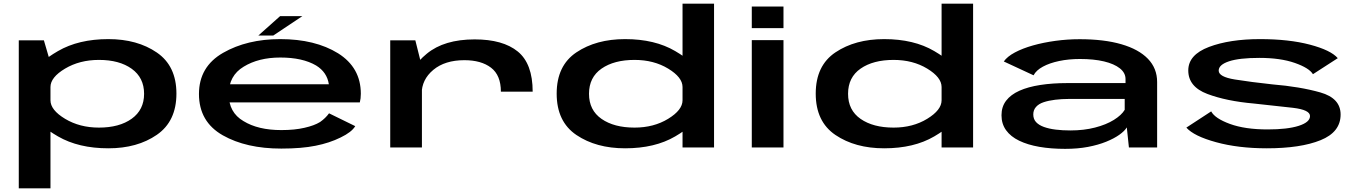

<svg xmlns="http://www.w3.org/2000/svg" viewBox="-20 -805 7413 1048"><path d="M82.5 223H255.5V-462L219.5 -585H82.5ZM571.5 4.5Q729.5 4.5 836.2 -69.2Q943 -143 943 -294Q943 -445 836.2 -518.2Q729.5 -591.5 571.5 -591.5Q409 -591.5 296.5 -526.2Q184 -461 184 -417.5L255.5 -330Q255.5 -383 335.2 -430.5Q415 -478 520 -478Q631.5 -478 699 -429.5Q766.5 -381 766.5 -293Q766.5 -205.5 699 -157Q631.5 -108.5 520 -108.5Q415 -108.5 335.2 -156.5Q255.5 -204.5 255.5 -257.5L184 -169Q184 -125.5 296.5 -60.5Q409 4.5 571.5 4.5Z M1515.5 6V-95Q1388.5 -95 1309 -144Q1228.5 -191 1228.5 -291Q1228.5 -392 1310 -441Q1391.5 -491 1510 -491Q1631.5 -491 1705.5 -447.5Q1765 -411 1775 -345H1212V-246H1944Q1949.5 -267 1949.5 -293.5Q1949.5 -436 1825.5 -514Q1700 -591.5 1509.5 -591.5Q1328.5 -591.5 1197.5 -516.5Q1066 -441 1066 -292Q1066 -140.5 1196 -66.5Q1324 6 1515.5 6ZM1515.5 -95V6Q1626.5 6 1702.5 -9.5Q1778.5 -24.5 1839 -54.5Q1899.5 -83.5 1919 -116.5L1776 -186.5Q1757 -160 1727 -139Q1695.5 -119.5 1642 -107.5Q1589 -95 1515.5 -95ZM1390 -611H1471.5L1630.5 -717H1509Z M2714 -304.5H2887.5Q2887.5 -457.5 2806.2 -523.8Q2725 -590 2571 -590Q2404.5 -590 2309.8 -512Q2215 -434 2215 -352L2281.5 -292.5Q2281.5 -370.5 2345 -423.5Q2408.5 -476.5 2515 -476.5Q2606.5 -476.5 2660.2 -435.5Q2714 -394.5 2714 -304.5ZM2110 0H2283V-441.5L2247 -585H2110Z M3705.5 0H3877.5V-785H3705.5V-119.5ZM3392 4.5Q3554.5 4.5 3665.5 -60.5Q3776.5 -125.5 3776.5 -169L3705.5 -257.5Q3705.5 -204.5 3627 -156.5Q3548.5 -108.5 3443.5 -108.5Q3332 -108.5 3263.5 -156Q3195 -203.5 3195 -293Q3195 -383 3263.5 -430.5Q3332 -478 3443.5 -478Q3548.5 -478 3627 -430.5Q3705.5 -383 3705.5 -330L3776.5 -417.5Q3776.5 -461 3665.5 -526.2Q3554.5 -591.5 3392 -591.5Q3234 -591.5 3126.2 -519.2Q3018.5 -447 3018.5 -294Q3018.5 -141 3126.2 -68.2Q3234 4.5 3392 4.5Z M4083.5 0H4256.5V-586H4083.5ZM4083.5 -769.5V-651.5H4256.5V-769.5Z M5119.5 0H5291.5V-785H5119.5V-119.5ZM4806 4.5Q4968.5 4.5 5079.5 -60.5Q5190.5 -125.5 5190.5 -169L5119.5 -257.5Q5119.5 -204.5 5041 -156.5Q4962.5 -108.5 4857.5 -108.5Q4746 -108.5 4677.5 -156Q4609 -203.5 4609 -293Q4609 -383 4677.5 -430.5Q4746 -478 4857.5 -478Q4962.5 -478 5041 -430.5Q5119.5 -383 5119.5 -330L5190.5 -417.5Q5190.5 -461 5079.5 -526.2Q4968.5 -591.5 4806 -591.5Q4648 -591.5 4540.2 -519.2Q4432.5 -447 4432.5 -294Q4432.5 -141 4540.2 -68.2Q4648 4.5 4806 4.5Z M5794 7.5Q5862.5 7.5 5918.8 -3.2Q5975 -14 6018 -31.5Q6061 -49 6089.5 -69.2Q6118 -89.5 6130.5 -109.5L6142 0H6296V-357.5Q6296 -432 6245.8 -484Q6195.5 -536 6101 -563.5Q6006.5 -591 5873 -591Q5806 -591 5740.5 -582Q5675 -573 5618.2 -557Q5561.5 -541 5519.8 -518.8Q5478 -496.5 5459 -469.5L5621.5 -394Q5636 -421.5 5672.5 -441.2Q5709 -461 5761.2 -472Q5813.5 -483 5874.5 -483Q5950.5 -483 6006 -469.8Q6061.5 -456.5 6092.5 -432Q6123.5 -407.5 6123.5 -373.5V-351.5H5805Q5724.5 -351.5 5658.2 -341.2Q5592 -331 5544.5 -309.8Q5497 -288.5 5471.8 -255.5Q5446.5 -222.5 5446.5 -176Q5446.5 -129 5471.5 -94.2Q5496.5 -59.5 5543 -37Q5589.5 -14.5 5653 -3.5Q5716.5 7.5 5794 7.5ZM5822 -93Q5779.5 -93 5742.8 -97.5Q5706 -102 5678.2 -112Q5650.5 -122 5635.2 -138.5Q5620 -155 5620 -180.5Q5620 -204.5 5634.8 -221.2Q5649.5 -238 5676.2 -247Q5703 -256 5739 -260.5Q5775 -265 5817 -265H6119V-205.5Q6101.5 -176.5 6059.8 -150.5Q6018 -124.5 5957.2 -108.8Q5896.5 -93 5822 -93Z M6894.5 4.5Q7079 4.5 7188.2 -39.8Q7297.5 -84 7297.5 -180Q7297.5 -269 7186.8 -300.5Q7076 -332 6924.5 -344.5Q6808 -357 6720 -371.2Q6632 -385.5 6632 -419.5Q6632 -451.5 6688 -470.2Q6744 -489 6854 -489Q6969 -489 7047.5 -461.5Q7126 -434 7146.5 -400L7282 -487.5Q7244.5 -531 7130.2 -561.2Q7016 -591.5 6857.5 -591.5Q6692 -591.5 6579 -548.8Q6466 -506 6466 -420.5Q6466 -331.5 6570.2 -292.2Q6674.5 -253 6823 -240Q6944.5 -227.5 7037.5 -216.5Q7130.5 -205.5 7130.5 -171.5Q7130.5 -138 7069 -118.2Q7007.5 -98.5 6899 -98.5Q6775.5 -98.5 6693.5 -128.5Q6611.5 -158.5 6591 -197L6455.5 -108.5Q6496.5 -62 6617.8 -28.8Q6739 4.5 6894.5 4.5Z"/></svg>

Font: Anybody ExtraExpanded SemiBold
Style: Regular
Weight: 600
Width: 8
Version: Version 1.113;gftools[0.9.25]